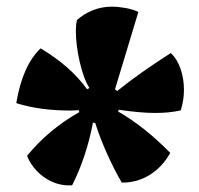

<svg xmlns="http://www.w3.org/2000/svg" viewBox="-20 -839 603 582"><path d="M220.2 -499 219.2 -504.9 193.8 -503.9Q100.1 -503.9 29.3 -526.4Q48.3 -640.1 103 -692.4Q192.4 -639.6 244.1 -568.4L251 -572.3Q233.4 -600.1 221.7 -651.1Q210 -702.1 210 -744.1Q210 -766.1 213.4 -778.3Q234.4 -797.4 261.7 -808.1Q289.1 -818.8 318.8 -818.8Q337.9 -818.8 360.8 -814.7Q383.8 -810.5 399.4 -802.7L328.6 -568.4L335 -563Q374 -594.2 411.9 -620.8Q449.7 -647.5 497.6 -678.2Q517.1 -660.2 527.3 -630.4Q537.6 -600.6 537.6 -566.9Q537.6 -534.7 527.8 -504.4Q494.1 -496.6 450.2 -496.6Q405.3 -496.6 340.3 -506.3L337.9 -501Q417.5 -455.6 496.1 -375.5Q472.2 -332.5 433.3 -308.6Q394.5 -284.7 349.1 -285.6Q327.6 -321.8 305.7 -370.4Q283.7 -418.9 268.6 -466.3L261.7 -467.3Q242.2 -363.8 198.7 -277.3Q166.5 -275.4 138.4 -287.8Q110.4 -300.3 90.6 -321.8Q70.8 -343.3 62 -366.7Q127 -446.3 220.2 -499Z"/></svg>

Font: Kavoon
Style: Regular
Weight: 400
Designer: Viktoriya Grabowska
Foundry: Viktoriya Grabowska
Version: Version 1.004; ttfautohint (v1.4.1)